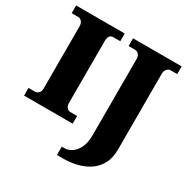

<svg xmlns="http://www.w3.org/2000/svg" viewBox="-207 -895 1287 1317"><g transform="rotate(30 436.0 -237.0)"><path d="M21 0V-61H74Q88 -61 100.5 -73.5Q113 -86 113 -108V-600Q113 -627 100.5 -640Q88 -653 74 -653H21V-714H406V-653H351Q313 -653 313 -599V-110Q313 -88 324.5 -74.5Q336 -61 351 -61H406V0ZM420 240V174H444Q468 174 496 157Q524 140 544 101.5Q564 63 564 -1V-602Q564 -628 551 -640.5Q538 -653 526 -653H472V-714H857V-653H804Q791 -653 777.5 -640Q764 -627 764 -601V-2Q764 66 738.5 112.5Q713 159 670.5 187Q628 215 576 227.5Q524 240 470 240Z"/></g></svg>

Font: Noto Serif Sinhala Black
Style: Regular
Weight: 900
Designer: Jelle Bosma - Monotype Design Team
Foundry: Monotype Imaging Inc.
Version: Version 2.007; ttfautohint (v1.8.4.7-5d5b)